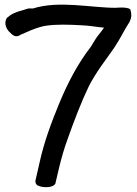

<svg xmlns="http://www.w3.org/2000/svg" viewBox="-20 -705 579 812"><path d="M12 -631 11 -632C-9 -604 12 -576 23 -567C31 -558 47 -543 67 -558C69 -559 87 -567 113 -578C138 -588 160 -594 173 -596C219 -603 272 -601 327 -598C357 -597 386 -591 420 -588C410 -574 400 -561 391 -550C381 -536 374 -522 364 -507C311 -439 268 -358 231 -269C199 -191 167 -108 147 -16L131 54C129 60 128 70 137 78C156 90 203 91 214 72C219 49 225 27 230 4C240 -38 252 -79 266 -117C292 -191 325 -277 356 -341C389 -404 424 -447 463 -503C487 -538 509 -585 529 -614V-616C537 -630 537 -648 531 -666C515 -677 473 -672 469 -672C364 -672 229 -704 119 -669C115 -669 106 -670 100 -669H99L77 -662C48 -655 26 -645 12 -631Z"/></svg>

Font: Stray Cat
Style: Blk
Weight: 900
Version: Version 1.0